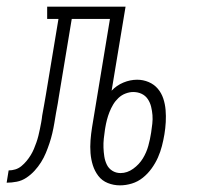

<svg xmlns="http://www.w3.org/2000/svg" viewBox="-76 -550 596 578"><path d="M285 8Q266 8 248.5 1Q231 -6 220 -20.5Q209 -35 203.5 -52.5Q198 -70 196.5 -89Q195 -108 196.5 -127.5Q198 -147 201 -166L255 -493H140L101 -258Q100 -253 99.5 -248.5Q99 -244 98 -239Q95 -224 92.5 -209Q90 -194 87.5 -179Q85 -164 81.5 -149Q78 -134 73 -119Q68 -104 62 -89.5Q56 -75 47.5 -61.5Q39 -48 28 -36Q17 -24 3.5 -15Q-10 -6 -25.5 -3Q-41 0 -56 0L-50 -37Q-40 -37 -30 -40Q-20 -43 -11.5 -50Q-3 -57 4 -65.5Q11 -74 16.5 -83Q22 -92 26 -101.5Q30 -111 33.5 -121Q37 -131 39.5 -141Q42 -151 44 -161Q46 -171 48 -181.5Q50 -192 51 -202Q54 -217 56.5 -232.5Q59 -248 62 -264L100 -493H66V-530H302L260 -277Q275 -293 295.5 -301.5Q316 -310 337 -310Q355 -310 371.5 -303Q388 -296 399 -283Q410 -270 415.5 -253.5Q421 -237 422.5 -219Q424 -201 423 -182.5Q422 -164 419 -146Q416 -128 411.5 -110.5Q407 -93 399.5 -76Q392 -59 380.5 -43Q369 -27 354 -15Q339 -3 321 2.5Q303 8 285 8Q285 8 285 8Q285 8 285 8ZM287 -29Q307 -29 325 -42Q343 -55 354 -73Q365 -91 370.5 -111Q376 -131 379 -151Q381 -164 382.5 -177.5Q384 -191 383 -203.5Q382 -216 379 -228.5Q376 -241 369 -251.5Q362 -262 350.5 -267.5Q339 -273 325 -273Q314 -273 302 -268.5Q290 -264 280.5 -255Q271 -246 264.5 -235Q258 -224 253.5 -212.5Q249 -201 246 -189.5Q243 -178 241 -166L240 -160Q238 -147 236.5 -133Q235 -119 235.5 -105.5Q236 -92 238 -79Q240 -66 245.5 -54.5Q251 -43 262 -36Q273 -29 287 -29Z"/></svg>

Font: Iosevka Slab Extralight
Style: Italic
Weight: 200
Italic angle: -9°
Monospace: yes
Designer: Belleve Invis
Foundry: Belleve Invis
Version: Version 11.1.1; ttfautohint (v1.8.3)